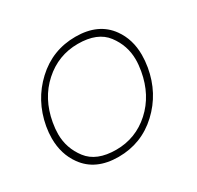

<svg xmlns="http://www.w3.org/2000/svg" viewBox="-117 -637 803 782"><g transform="rotate(-30 284.0 -246.0)"><path d="M232 10Q124 10 72 -63Q33 -117 33 -191Q33 -217 38 -246Q58 -356 136.5 -429Q215 -502 323 -502Q431 -502 483 -429Q521 -376 521 -303Q521 -276 516 -246Q497 -136 418.5 -63Q340 10 232 10ZM238 -20Q330 -20 398.5 -82Q467 -144 485 -246Q490 -274 490 -299Q490 -365 449.5 -418.5Q409 -472 317 -472Q225 -472 156 -410Q87 -348 69 -246Q64 -218 64 -193Q64 -127 105 -73.5Q146 -20 238 -20Z"/></g></svg>

Font: YamahaIndonesia935. App Thin
Style: Italic
Weight: 100
Italic angle: -10°
Designer: Dalton Maag Ltd
Foundry: Dalton Maag Ltd
Version: Version 1.002; January 01, 2024; Regular/Italic